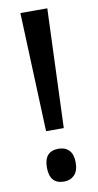

<svg xmlns="http://www.w3.org/2000/svg" viewBox="-84 -753 409 801"><g transform="rotate(-10 120.5 -352.0)"><path d="M158 -210H83L63 -714H177ZM60 -60Q60 -129 121 -129Q149 -129 165.5 -112Q182 -95 182 -60Q182 -25 165 -7.5Q148 10 121 10Q60 10 60 -60Z"/></g></svg>

Font: Noto Sans Lao Looped UI ExCd Med
Style: Regular
Weight: 500
Width: 2
Designer: Mark Frömberg, Ben Mitchell
Foundry: The Fontpad Ltd
Version: Version 1.001